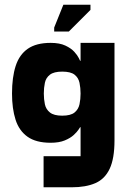

<svg xmlns="http://www.w3.org/2000/svg" viewBox="-20 -596 536 815"><path d="M165 199V67H322V-56H320Q320 -56 313.5 -46Q307 -36 293 -23Q279 -10 255 0Q231 10 195 10Q133 10 97 -15.5Q61 -41 46 -88Q31 -135 31 -199Q31 -268 46.5 -316Q62 -364 98 -389Q134 -414 195 -414Q233 -414 257.5 -402.5Q282 -391 295.5 -376Q309 -361 314.5 -349.5Q320 -338 320 -338H322V-414H466V0Q466 77 445.5 120.5Q425 164 384.5 181.5Q344 199 284 199ZM244 -105Q280 -105 296.5 -118.5Q313 -132 317.5 -153.5Q322 -175 322 -199Q322 -223 317.5 -244.5Q313 -266 296.5 -279Q280 -292 244 -292Q209 -292 192 -279Q175 -266 170.5 -244.5Q166 -223 166 -199Q166 -175 170.5 -153.5Q175 -132 192 -118.5Q209 -105 244 -105ZM272 -462H210V-479L249 -576H364V-554Z"/></svg>

Font: Darker Grotesque Light Black
Style: Regular
Weight: 900
Version: Version 1.000;gftools[0.9.28]